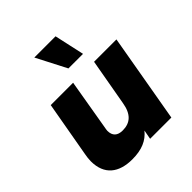

<svg xmlns="http://www.w3.org/2000/svg" viewBox="-194 -822 959 959"><g transform="rotate(-45 285.0 -343.0)"><path d="M190 10C258 10 302 -10 334 -49L325 0H475L557 -470H399L355 -222C344 -155 311 -126 258 -126C221 -126 202 -144 202 -179C202 -186 204 -193 205 -200L251 -470H93L41 -176C38 -159 36 -145 36 -130C36 -35 95 10 190 10ZM388 -537 353 -696H203L285 -537Z"/></g></svg>

Font: Celebes ExtraBold
Style: Italic
Weight: 800
Italic angle: -10°
Designer: Anugrah Pasau
Foundry: Lafontype
Version: Version 1.000